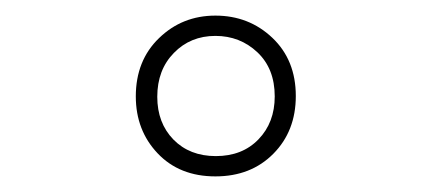

<svg xmlns="http://www.w3.org/2000/svg" viewBox="-20 -895 553 246"><path d="M256 -669Q301.5 -669 330.2 -698Q359 -727 359 -772Q359 -818 329 -846.5Q299 -875 256 -875Q213.5 -875 183.8 -846.2Q154 -817.5 154 -771.5Q154 -728 182 -698.5Q210 -669 256 -669ZM256.5 -695Q223 -695 202.2 -716.2Q181.5 -737.5 181.5 -771Q181.5 -805.5 202.8 -827.2Q224 -849 256 -849Q287.5 -849 309.8 -828Q332 -807 332 -771.5Q332 -738 311.2 -716.5Q290.5 -695 256.5 -695Z"/></svg>

Font: Spartan ExtraLight
Style: Regular
Weight: 200
Designer: Matt Bailey, Mirko Velimirovic
Foundry: Matt Bailey
Version: Version 1.003; ttfautohint (v1.8.3)